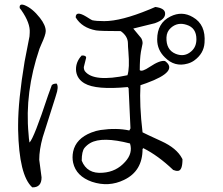

<svg xmlns="http://www.w3.org/2000/svg" viewBox="-20 -768 960 827"><path d="M861 -584Q858 -537 816 -507Q803 -498 788 -494Q732 -478 690 -521Q657 -553 657 -598Q657 -669 714 -697Q764 -722 811 -694Q867 -662 861 -584ZM826 -599Q826 -648 784 -661Q745 -674 716 -648Q698 -632 697 -607Q695 -553 737 -536Q775 -521 804 -547Q826 -566 826 -599ZM766 -82Q766 -34 747 -32Q738 -31 726 -36Q661 -98 597 -130L594 -126Q594 -31 514 7Q448 39 376 15Q308 -9 295 -67Q290 -90 295 -115Q307 -171 373 -197Q393 -205 413 -208Q482 -218 537 -206L542 -215L534 -388L530 -393Q393 -380 344 -409Q313 -427 308 -460Q304 -493 325 -521Q329 -526 332 -529Q351 -530 351 -519L341 -479Q341 -468 346 -461Q384 -413 529 -444Q539 -474 533 -546Q531 -568 531 -581Q531 -612 500 -634Q414 -634 394 -637Q333 -648 306 -693Q306 -724 352 -696Q374 -682 377 -681Q394 -677 429 -677Q502 -677 623 -727Q614 -723 649 -738Q688 -733 691 -713Q695 -685 647 -668L554 -645L588 -604Q595 -592 594 -580L587 -545Q582 -514 582 -466Q591 -457 625 -480Q670 -510 691 -505Q751 -461 611 -410Q586 -401 585 -401Q580 -315 594 -198Q605 -192 675 -160Q741 -130 764 -86ZM540 -150Q420 -181 369 -152Q355 -144 344 -131Q332 -116 332 -76Q355 -18 423 -24Q481 -28 519 -71Q553 -108 540 -150ZM224 -408Q234 -394 221 -357Q219 -351 218 -347L164 -177Q149 -123 149 -80L159 -4Q159 40 119 39Q62 -12 58 -210Q58 -219 58 -229Q58 -335 86 -503L107 -611Q108 -619 108 -627Q111 -668 72 -724Q70 -727 65 -733Q62 -754 85 -746Q119 -733 152 -691Q177 -659 177 -634Q177 -618 158 -577Q153 -566 150 -558Q86 -370 103 -191Q104 -172 107 -154Q126 -172 187 -357L203 -401Q209 -408 224 -408Z"/></svg>

Font: cwTeXKai
Style: Medium
Weight: 500
Version: Version 1.17